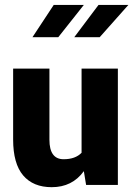

<svg xmlns="http://www.w3.org/2000/svg" viewBox="-20 -755 548 785"><path d="M191.4 10.3Q115.7 10.3 74.7 -37.8Q33.7 -85.9 33.7 -184.6V-474.6H182.1V-183.6Q182.1 -104 240.2 -104Q288.1 -104 313.5 -130.4V-474.6H461.9V1H332L322.8 -55.2Q275.4 10.3 191.4 10.3ZM283.7 -603 382.8 -734.9H504.9L387.7 -603ZM112.8 -603 199.7 -734.9H322.8L218.3 -603Z"/></svg>

Font: Yantramanav Black
Style: Regular
Weight: 900
Version: Version 1.001;PS 1.0;hotconv 1.0.72;makeotf.lib2.5.5900; ttf